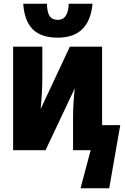

<svg xmlns="http://www.w3.org/2000/svg" viewBox="-20 -802 668 1025"><path d="M104 -782H231Q231 -738 244.5 -717Q258 -696 289 -696Q344 -696 347 -782H474Q457 -601 289 -601Q199 -601 154.5 -646Q110 -691 104 -782ZM464 0H370V-172Q370 -248 379 -330L223 0H50V-553H206V-391Q206 -309 197 -220L353 -553H525V-134H622L563 203H410Z"/></svg>

Font: Noto Sans UI CondBlack
Style: Regular
Weight: 900
Width: 3
Designer: Monotype Design Team
Foundry: Monotype Imaging Inc.
Version: Version 1.001